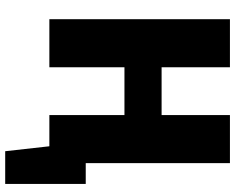

<svg xmlns="http://www.w3.org/2000/svg" viewBox="-103 -632 905 739"><g transform="rotate(90 349.5 -262.5)"><path d="M608 -140H688V170H562L543 0H423V-289H239V0H54V-695H239V-432H423V-695H608Z"/></g></svg>

Font: FiraGO ExtraBold
Style: Regular
Weight: 800
Designer: bBox Type
Foundry: bBox Type GmbH
Version: Version 1.001;PS 001.001;hotconv 1.0.88;makeotf.lib2.5.64775